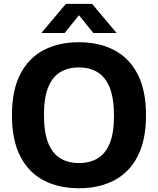

<svg xmlns="http://www.w3.org/2000/svg" viewBox="-20 -969 821 998"><path d="M390.5 9.5Q285 9.5 206.8 -31.5Q128.5 -72.5 85.2 -156.8Q42 -241 42 -370Q42 -499 85.2 -583.2Q128.5 -667.5 206.8 -708.5Q285 -749.5 390.5 -749.5Q496 -749.5 574.2 -708.2Q652.5 -667 695.8 -582.8Q739 -498.5 739 -370Q739 -241.5 695.8 -157.2Q652.5 -73 574 -31.8Q495.5 9.5 390.5 9.5ZM390.5 -121.5Q447.5 -121.5 488.2 -146.2Q529 -171 550.8 -225Q572.5 -279 572.5 -366.5Q572.5 -457.5 550.5 -512.8Q528.5 -568 487.8 -593.2Q447 -618.5 390.5 -618.5Q334 -618.5 293.2 -594Q252.5 -569.5 230.5 -515.5Q208.5 -461.5 208.5 -373.5Q208.5 -282 230.2 -226.8Q252 -171.5 292.8 -146.5Q333.5 -121.5 390.5 -121.5ZM195 -797.5 322.5 -949H458.5L586 -797.5H465L378 -905.5H403L316 -797.5Z"/></svg>

Font: Encode Sans Condensed Thin
Style: Bold
Weight: 700
Version: Version 3.002